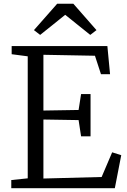

<svg xmlns="http://www.w3.org/2000/svg" viewBox="-20 -984 662 1004"><path d="M125 -51.5V-689.5L41 -700.5V-743H541.5L555.5 -596H508L476.5 -692.5L207 -697.5V-406L391 -409L404 -492H453.5V-271H404L391 -356L207 -359V-50.5L511.5 -58.5L566.5 -187.5L614 -172.5L580.5 0H39V-42.5ZM190 -801.5 157.5 -826.5 279 -964.5H363.5L484.5 -826.5L452 -801.5L321 -906.5Z"/></svg>

Font: Merriweather 20pt Light
Style: Regular
Weight: 300
Version: Version 2.100